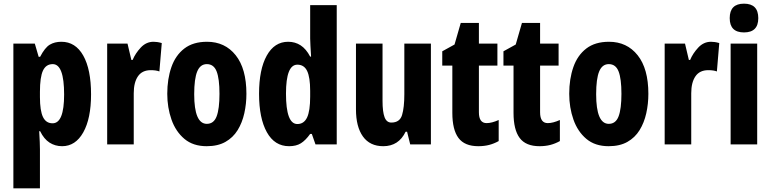

<svg xmlns="http://www.w3.org/2000/svg" viewBox="-20 -788 4208 1048"><path d="M315 -560Q392 -560 434.5 -484.5Q477 -409 477 -273Q477 -141 434.5 -65.5Q392 10 319 10Q281 10 250.5 -9.5Q220 -29 199 -72H194Q198 -4 198 27V240H53V-550H170L191 -478H199Q225 -528 251.5 -544Q278 -560 315 -560ZM268 -438Q231 -438 214.5 -402.5Q198 -367 198 -287V-258Q198 -184 214.5 -149.5Q231 -115 267 -115Q330 -115 330 -272Q330 -438 268 -438Z M818 -560Q828 -560 838.5 -558.5Q849 -557 863 -553L850 -398Q832 -405 803 -405Q756 -405 733 -371.5Q710 -338 710 -279V0H565V-550H676L697 -461H704Q719 -497 748.5 -528.5Q778 -560 818 -560Z M1325 -276Q1325 -221 1313.5 -169.5Q1302 -118 1277 -77.5Q1252 -37 1210.5 -13.5Q1169 10 1108 10Q1034 10 986.5 -30Q939 -70 916 -135.5Q893 -201 893 -276Q893 -357 915.5 -421.5Q938 -486 986 -523Q1034 -560 1110 -560Q1208 -560 1266.5 -486.5Q1325 -413 1325 -276ZM1040 -274Q1040 -112 1109 -112Q1147 -112 1162.5 -153Q1178 -194 1178 -276Q1178 -358 1162.5 -398Q1147 -438 1109 -438Q1073 -438 1056.5 -398Q1040 -358 1040 -274Z M1558 10Q1479 10 1436.5 -66.5Q1394 -143 1394 -276Q1394 -409 1436 -484.5Q1478 -560 1553 -560Q1591 -560 1621 -540.5Q1651 -521 1673 -479H1678Q1676 -514 1674.5 -538.5Q1673 -563 1673 -578V-760H1818V0H1702L1682 -57H1673Q1648 -22 1622.5 -6Q1597 10 1558 10ZM1603 -111Q1639 -111 1656 -146.5Q1673 -182 1673 -261V-292Q1673 -366 1656.5 -400.5Q1640 -435 1603 -435Q1541 -435 1541 -277Q1541 -111 1603 -111Z M2332 -550V0H2219L2202 -69H2194Q2156 10 2072 10Q1999 10 1961 -43Q1923 -96 1923 -191V-550H2068V-237Q2068 -178 2079 -148.5Q2090 -119 2116 -119Q2162 -119 2174.5 -160Q2187 -201 2187 -274V-550Z M2636 -116Q2664 -116 2702 -133V-18Q2677 -4 2650 3Q2623 10 2591 10Q2516 10 2482.5 -35Q2449 -80 2449 -172V-430H2394V-508L2461 -545L2495 -663H2594V-550H2695V-430H2594V-175Q2594 -116 2636 -116Z M2970 -116Q2998 -116 3036 -133V-18Q3011 -4 2984 3Q2957 10 2925 10Q2850 10 2816.5 -35Q2783 -80 2783 -172V-430H2728V-508L2795 -545L2829 -663H2928V-550H3029V-430H2928V-175Q2928 -116 2970 -116Z M3519 -276Q3519 -221 3507.5 -169.5Q3496 -118 3471 -77.5Q3446 -37 3404.5 -13.5Q3363 10 3302 10Q3228 10 3180.5 -30Q3133 -70 3110 -135.5Q3087 -201 3087 -276Q3087 -357 3109.5 -421.5Q3132 -486 3180 -523Q3228 -560 3304 -560Q3402 -560 3460.5 -486.5Q3519 -413 3519 -276ZM3234 -274Q3234 -112 3303 -112Q3341 -112 3356.5 -153Q3372 -194 3372 -276Q3372 -358 3356.5 -398Q3341 -438 3303 -438Q3267 -438 3250.5 -398Q3234 -358 3234 -274Z M3861 -560Q3871 -560 3881.5 -558.5Q3892 -557 3906 -553L3893 -398Q3875 -405 3846 -405Q3799 -405 3776 -371.5Q3753 -338 3753 -279V0H3608V-550H3719L3740 -461H3747Q3762 -497 3791.5 -528.5Q3821 -560 3861 -560Z M4041 -768Q4119 -768 4119 -689Q4119 -611 4041 -611Q3963 -611 3963 -689Q3963 -768 4041 -768ZM4113 -550V0H3968V-550Z"/></svg>

Font: Noto Sans Thai ExtCond ExtBd
Style: Regular
Weight: 800
Width: 2
Designer: Monotype Design Team
Foundry: Monotype Imaging Inc.
Version: Version 2.002; ttfautohint (v1.8.4.7-5d5b)